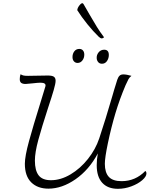

<svg xmlns="http://www.w3.org/2000/svg" viewBox="-20 -1176 939 1205"><path d="M899 -87Q899 -68 872.5 -45Q846 -22 804.5 -6.5Q763 9 720 9Q656 9 621.5 -29Q587 -67 587 -139Q587 -175 594 -213Q539 -110 454 -51Q369 8 284 8Q216 8 176 -31.5Q136 -71 136 -148Q136 -195 162 -290Q188 -385 233 -529L265 -634Q271 -657 234 -657Q219 -657 185 -653Q151 -649 141 -649Q122 -649 113 -656Q104 -663 104 -679Q104 -697 109 -710Q119 -704 128 -702Q137 -700 156 -700L280 -702Q307 -702 318 -694.5Q329 -687 329 -669Q329 -652 317 -610.5Q305 -569 282 -500Q242 -377 220.5 -298Q199 -219 199 -168Q199 -106 222.5 -75.5Q246 -45 300 -45Q361 -45 422.5 -81.5Q484 -118 532 -178.5Q580 -239 603 -308Q643 -428 685 -573L696 -611Q710 -658 716 -675.5Q722 -693 730.5 -701Q739 -709 754 -709Q774 -709 805 -700Q793 -691 786.5 -679.5Q780 -668 768 -641Q731 -554 704.5 -465.5Q678 -377 657 -277Q638 -186 638 -148Q638 -93 663 -66Q688 -39 743 -39Q830 -39 892 -103Q899 -98 899 -87ZM435 -818Q435 -839 446.5 -854Q458 -869 478 -869Q492 -869 500.5 -859.5Q509 -850 509 -833Q509 -812 497 -796.5Q485 -781 467 -781Q453 -781 444 -791Q435 -801 435 -818ZM587 -809Q585 -830 598.5 -847Q612 -864 634 -864Q663 -864 663 -831Q663 -810 651.5 -793Q640 -776 620 -776Q605 -776 596.5 -786Q588 -796 587 -809ZM599 -946Q565 -979 528.5 -1024Q492 -1069 465 -1112Q466 -1126 477.5 -1141Q489 -1156 497 -1156Q501 -1156 505 -1149Q539 -1091 543 -1083Q571 -1035 588.5 -1006.5Q606 -978 633 -942Q626 -935 619 -935Q610 -935 599 -946Z"/></svg>

Font: Charmonman
Style: Regular
Weight: 400
Designer: Ekaluck Peanpanawate
Foundry: Cadson Demak Co.,Ltd.
Version: Version 1.000; ttfautohint (v1.6)